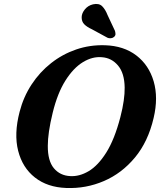

<svg xmlns="http://www.w3.org/2000/svg" viewBox="-20 -944 820 978"><path d="M515 -713.5Q610.5 -710.5 674.5 -661.5Q738.5 -612.5 762.8 -529.5Q787 -446.5 762.5 -343Q734.5 -222.5 667.5 -141.8Q600.5 -61 509.2 -21.8Q418 17.5 317 13.5Q221.5 10 158 -39.8Q94.5 -89.5 72.5 -175.8Q50.5 -262 80 -375Q99.5 -450.5 140.8 -513.5Q182 -576.5 240 -622.2Q298 -668 368 -692Q438 -716 515 -713.5ZM337.5 -47Q384 -44 431.8 -72.2Q479.5 -100.5 521.5 -167.2Q563.5 -234 593 -347Q605 -393.5 610.2 -430.8Q615.5 -468 615 -498Q614 -571.5 581.2 -610.2Q548.5 -649 499.5 -652.5Q451 -657 402.5 -627.5Q354 -598 313.5 -534Q273 -470 248.5 -370Q235.5 -317 229.5 -275.2Q223.5 -233.5 223.5 -201.5Q223 -124.5 254.5 -87Q286 -49.5 337.5 -47ZM528 -867 565.5 -787Q568 -778.5 568.2 -770.8Q568.5 -763 561 -756Q554 -750 544.5 -749.2Q535 -748.5 528 -751.5L448 -795Q422 -807 408.8 -820.8Q395.5 -834.5 396 -857Q396.5 -877 412.5 -896.5Q428.5 -916 454 -922Q484 -928.5 500.2 -912.5Q516.5 -896.5 528 -867Z"/></svg>

Font: Fraunces 9pt Soft SemiBold
Style: Italic
Weight: 600
Italic angle: -16°
Version: Version 1.000;[b76b70a41]